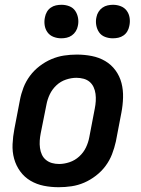

<svg xmlns="http://www.w3.org/2000/svg" viewBox="-20 -770 590 802"><path d="M225 12Q193 12 163 6Q133 0 107.5 -15Q82 -30 64.5 -54Q47 -78 39 -107Q31 -136 32.5 -168Q34 -200 40 -231L63 -351Q68 -378 78 -404Q88 -430 105 -453Q122 -476 145.5 -494Q169 -512 195 -523Q221 -534 247.5 -538Q274 -542 301 -542Q333 -542 363.5 -536Q394 -530 419.5 -515Q445 -500 462.5 -476Q480 -452 487.5 -423Q495 -394 494 -362Q493 -330 487 -299L464 -179Q458 -152 448 -126Q438 -100 421 -77Q404 -54 380.5 -36Q357 -18 331.5 -7Q306 4 279 8Q252 12 225 12ZM227 -85Q248 -85 270.5 -92.5Q293 -100 311 -116.5Q329 -133 339 -154Q349 -175 353 -197L376 -317Q379 -332 380 -347.5Q381 -363 379 -378Q377 -393 371 -406Q365 -419 354.5 -428Q344 -437 329.5 -441Q315 -445 299 -445Q278 -445 255.5 -437.5Q233 -430 215.5 -413.5Q198 -397 188 -376Q178 -355 174 -333L150 -213Q147 -198 146 -182.5Q145 -167 147 -152Q149 -137 155 -124Q161 -111 172 -102Q183 -93 197 -89Q211 -85 227 -85ZM451 -610Q434 -610 418.5 -616Q403 -622 394 -635Q385 -648 382 -665Q379 -682 383 -699Q385 -710 391.5 -720.5Q398 -731 408 -738Q418 -745 429.5 -747.5Q441 -750 452 -750Q469 -750 484.5 -744Q500 -738 509.5 -725Q519 -712 521.5 -695Q524 -678 520 -661Q518 -650 512 -639.5Q506 -629 496 -622Q486 -615 474.5 -612.5Q463 -610 451 -610ZM236 -610Q219 -610 203.5 -616Q188 -622 178.5 -635Q169 -648 166.5 -665Q164 -682 168 -699Q170 -710 176 -720.5Q182 -731 192 -738Q202 -745 213.5 -747.5Q225 -750 237 -750Q254 -750 269.5 -744Q285 -738 294 -725Q303 -712 306 -695Q309 -678 305 -661Q303 -650 296.5 -639.5Q290 -629 280 -622Q270 -615 258.5 -612.5Q247 -610 236 -610Z"/></svg>

Font: Lode Term
Style: Bold Italic
Weight: 700
Italic angle: -11°
Monospace: yes
Designer: Belleve Invis
Foundry: Belleve Invis
Version: Version 29.2.0